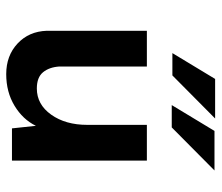

<svg xmlns="http://www.w3.org/2000/svg" viewBox="-66 -610 695 602"><g transform="rotate(90 281.0 -309.5)"><path d="M213 18Q155 18 117 -17.5Q79 -53 77 -109V-423H189V-149Q191 -117 207 -97.5Q223 -78 258 -78Q308 -78 340 -123Q372 -168 372 -236V-423H484V0H383L375 -75Q355 -34 312 -8Q269 18 213 18ZM352 -637 217 -503H147L228 -637ZM515 -635 380 -501H310L391 -635Z"/></g></svg>

Font: Synthetic SemiBold
Style: Regular
Weight: 600
Designer: Santiago Orozco
Foundry: Typemade
Version: Version 2.000; ttfautohint (v1.8.4.7-5d5b)